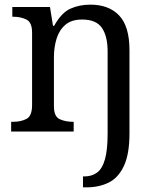

<svg xmlns="http://www.w3.org/2000/svg" viewBox="-20 -566 675 826"><path d="M337 240V193H343Q375 193 397.5 176.5Q420 160 431.5 119.5Q443 79 443 9V-345Q443 -410 418.5 -446Q394 -482 333 -482Q288 -482 261.5 -459.5Q235 -437 223.5 -400Q212 -363 212 -320V-109Q212 -65 236.5 -53.5Q261 -42 294 -42H297V0H28V-42H36Q70 -42 94 -54.5Q118 -67 118 -114V-426Q118 -470 93.5 -482Q69 -494 36 -494H33V-536H195L208 -455H213Q244 -511 282.5 -528.5Q321 -546 369 -546Q448 -546 492.5 -499.5Q537 -453 537 -350V8Q537 97 513 148Q489 199 447.5 219.5Q406 240 352 240Z"/></svg>

Font: Noto Serif Dogra
Style: Regular
Weight: 400
Designer: Ek Type
Foundry: Ek Type
Version: Version 1.005